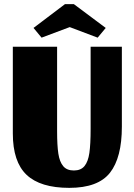

<svg xmlns="http://www.w3.org/2000/svg" viewBox="-20 -886 650 928"><path d="M315 22Q175 22 108.5 -41Q42 -104 42 -241V-660H256V-252Q256 -183 262 -143.5Q268 -104 285.5 -83Q303 -62 337 -62Q371 -62 388.5 -83.5Q406 -105 412 -147Q418 -189 418 -263V-660H569V-274Q569 -124 511.5 -51Q454 22 315 22ZM337 -866 491 -751 452 -704 317 -755 181 -704 142 -751 294 -866Z"/></svg>

Font: Sansita ExtraBold
Style: Regular
Weight: 800
Designer: Pablo Cosgaya
Foundry: Omnibus-Type
Version: Version 1.006